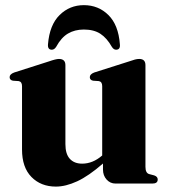

<svg xmlns="http://www.w3.org/2000/svg" viewBox="-20 -696 641 728"><path d="M63.5 -129V-369.5Q63.5 -386 51 -388.5L29 -390Q16.5 -392.5 16.5 -403.5Q16.5 -414.5 33.5 -421L165 -463Q192 -472.5 203.5 -472.5Q228 -472.5 228 -449V-149.5Q228 -112 244.8 -93.8Q261.5 -75.5 291.5 -75.5Q332 -75.5 367.5 -106.5V-369.5Q367.5 -386 355 -388.5L333 -390Q320.5 -392.5 320.5 -403.5Q320.5 -414.5 337 -421L469 -463Q483 -468 491.5 -470.2Q500 -472.5 508 -472.5Q531.5 -472.5 531.5 -449V-63.5Q531.5 -40 545.5 -36L564.5 -31Q578 -26.5 578 -15.5Q578 0 558 0H418Q398 0 384.2 -15.2Q370.5 -30.5 370.5 -53V-76Q316 -28.5 272.5 -8.5Q229 11.5 192 11.5Q135 11.5 99.2 -25Q63.5 -61.5 63.5 -129ZM298 -584Q263.5 -584 237.8 -568.8Q212 -553.5 193 -518.5Q186 -507.5 176.5 -507.5Q160 -507.5 162 -528.5Q168 -601.5 206 -639Q244 -676.5 298 -676.5Q353 -676.5 391 -639Q429 -601.5 434.5 -528.5Q437 -507.5 420 -507.5Q411 -507.5 404 -518.5Q385.5 -551.5 360.8 -567.8Q336 -584 298 -584Z"/></svg>

Font: Fraunces 72pt S000
Style: Bold
Weight: 700
Version: Version 1.000; ttfautohint (v1.8.3)